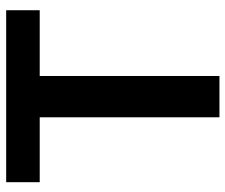

<svg xmlns="http://www.w3.org/2000/svg" viewBox="-76 -676 751 640"><g transform="rotate(-90 300.0 -355.5)"><path d="M586.4 -599.1H367.2V0H229.5V-599.1H13.2V-710.9H586.4Z"/></g></svg>

Font: Roboto Mono
Style: Bold
Weight: 700
Designer: Google
Version: Version 2.000985; 2015; ttfautohint (v1.3)